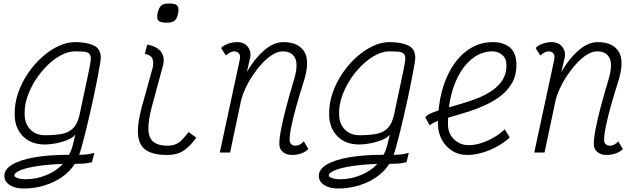

<svg xmlns="http://www.w3.org/2000/svg" viewBox="-20 -873 3640 1099"><path d="M115 206Q66 206 35.5 186Q5 166 5 133Q5 96 50 69Q95 42 178 27.5Q261 13 375 13Q388 -9 397 -43.5Q406 -78 411 -104Q401 -87 371 -74Q341 -61 304.5 -53.5Q268 -46 235 -46Q158 -46 111 -93.5Q64 -141 64 -219Q63 -280 83.5 -340Q104 -400 139.5 -452.5Q175 -505 220 -545.5Q265 -586 314 -609Q363 -632 409 -632Q475 -632 516 -613Q557 -594 557 -542Q557 -532 551.5 -500Q546 -468 537 -421.5Q528 -375 516.5 -321Q505 -267 492.5 -213.5Q480 -160 468.5 -113Q457 -66 447.5 -32.5Q438 1 433 13Q455 13 474.5 11Q494 9 520 2L507 55Q482 62 455.5 63.5Q429 65 408 65Q382 107 337 139Q292 171 234.5 188.5Q177 206 115 206ZM129 153Q188 153 246 129Q304 105 340 65Q258 68 195.5 77.5Q133 87 98 101Q63 115 62 132Q62 140 81 146.5Q100 153 129 153ZM237 -99Q296 -99 336 -107Q376 -115 400.5 -141Q425 -167 436 -219Q467 -364 483.5 -442Q500 -520 500 -536Q500 -557 490.5 -566Q481 -575 461 -577Q441 -579 407 -579Q372 -579 332 -558.5Q292 -538 254.5 -502Q217 -466 186.5 -420Q156 -374 138 -323Q120 -272 121 -220Q121 -166 153 -132.5Q185 -99 237 -99Z M936 14Q860 14 818.5 -12Q777 -38 770.5 -98.5Q764 -159 792 -262L855 -489Q860 -517 852.5 -537Q845 -557 809 -565L823 -618Q876 -608 900 -578.5Q924 -549 914 -502L849 -262Q827 -178 829.5 -129.5Q832 -81 859.5 -60Q887 -39 938 -39Q963 -39 982 -46Q1001 -53 1019 -70Q1037 -87 1059 -117L1104 -85Q1076 -48 1051 -26Q1026 -4 999 5Q972 14 936 14ZM934 -743Q898 -743 886.5 -755.5Q875 -768 883 -802Q890 -831 904 -842Q918 -853 948 -853Q985 -853 995.5 -840.5Q1006 -828 999 -794Q993 -765 978.5 -754Q964 -743 934 -743Z M1719 -64 1745 -20Q1732 -5 1706 4.5Q1680 14 1652 14Q1619 14 1599 -3Q1579 -20 1579 -47Q1578 -75 1588 -128.5Q1598 -182 1616.5 -253Q1635 -324 1659 -404Q1689 -498 1670 -538.5Q1651 -579 1599 -579Q1570 -579 1539.5 -560Q1509 -541 1480 -509.5Q1451 -478 1426 -440.5Q1401 -403 1383 -363Q1365 -323 1358 -289L1297 0H1238L1352 -529Q1353 -534 1353.5 -539.5Q1354 -545 1354 -549Q1354 -562 1344.5 -570.5Q1335 -579 1320 -579Q1310 -579 1297.5 -573Q1285 -567 1273 -555L1246 -598Q1260 -614 1286.5 -623Q1313 -632 1339 -632Q1362 -632 1380.5 -621Q1399 -610 1408.5 -588.5Q1418 -567 1411 -538L1393 -461Q1436 -536 1491 -584Q1546 -632 1601 -632Q1689 -632 1722.5 -576Q1756 -520 1716 -398Q1693 -326 1675 -261Q1657 -196 1647 -146Q1637 -96 1638 -69Q1638 -56 1647.5 -47.5Q1657 -39 1672 -39Q1683 -39 1696 -45.5Q1709 -52 1719 -64Z M1915 206Q1866 206 1835.5 186Q1805 166 1805 133Q1805 96 1850 69Q1895 42 1978 27.5Q2061 13 2175 13Q2188 -9 2197 -43.5Q2206 -78 2211 -104Q2201 -87 2171 -74Q2141 -61 2104.5 -53.5Q2068 -46 2035 -46Q1958 -46 1911 -93.5Q1864 -141 1864 -219Q1863 -280 1883.5 -340Q1904 -400 1939.5 -452.5Q1975 -505 2020 -545.5Q2065 -586 2114 -609Q2163 -632 2209 -632Q2275 -632 2316 -613Q2357 -594 2357 -542Q2357 -532 2351.5 -500Q2346 -468 2337 -421.5Q2328 -375 2316.5 -321Q2305 -267 2292.5 -213.5Q2280 -160 2268.5 -113Q2257 -66 2247.5 -32.5Q2238 1 2233 13Q2255 13 2274.5 11Q2294 9 2320 2L2307 55Q2282 62 2255.5 63.5Q2229 65 2208 65Q2182 107 2137 139Q2092 171 2034.5 188.5Q1977 206 1915 206ZM1929 153Q1988 153 2046 129Q2104 105 2140 65Q2058 68 1995.5 77.5Q1933 87 1898 101Q1863 115 1862 132Q1862 140 1881 146.5Q1900 153 1929 153ZM2037 -99Q2096 -99 2136 -107Q2176 -115 2200.5 -141Q2225 -167 2236 -219Q2267 -364 2283.5 -442Q2300 -520 2300 -536Q2300 -557 2290.5 -566Q2281 -575 2261 -577Q2241 -579 2207 -579Q2172 -579 2132 -558.5Q2092 -538 2054.5 -502Q2017 -466 1986.5 -420Q1956 -374 1938 -323Q1920 -272 1921 -220Q1921 -166 1953 -132.5Q1985 -99 2037 -99Z M2869 -133 2898 -86Q2865 -56 2823.5 -33.5Q2782 -11 2738.5 1.5Q2695 14 2654 14Q2607 14 2569.5 -9Q2532 -32 2509.5 -72.5Q2487 -113 2487 -165Q2487 -268 2510 -353Q2533 -438 2575 -500.5Q2617 -563 2674.5 -597.5Q2732 -632 2801 -632Q2862 -632 2899 -601Q2936 -570 2936 -501Q2936 -443 2912 -400Q2888 -357 2848.5 -326Q2809 -295 2760.5 -272.5Q2712 -250 2661.5 -234Q2611 -218 2565 -205Q2519 -192 2486 -180.5Q2453 -169 2440 -155L2414 -202Q2428 -218 2459.5 -230Q2491 -242 2534 -254Q2577 -266 2624 -280Q2671 -294 2716 -312Q2761 -330 2798 -355.5Q2835 -381 2857 -416Q2879 -451 2879 -499Q2879 -539 2854.5 -559Q2830 -579 2798 -579Q2744 -579 2697.5 -548Q2651 -517 2616.5 -461.5Q2582 -406 2563 -330Q2544 -254 2544 -163Q2544 -109 2579 -75.5Q2614 -42 2662 -42Q2696 -42 2733 -53.5Q2770 -65 2805.5 -85.5Q2841 -106 2869 -133Z M3519 -64 3545 -20Q3532 -5 3506 4.5Q3480 14 3452 14Q3419 14 3399 -3Q3379 -20 3379 -47Q3378 -75 3388 -128.5Q3398 -182 3416.5 -253Q3435 -324 3459 -404Q3489 -498 3470 -538.5Q3451 -579 3399 -579Q3370 -579 3339.5 -560Q3309 -541 3280 -509.5Q3251 -478 3226 -440.5Q3201 -403 3183 -363Q3165 -323 3158 -289L3097 0H3038L3152 -529Q3153 -534 3153.5 -539.5Q3154 -545 3154 -549Q3154 -562 3144.5 -570.5Q3135 -579 3120 -579Q3110 -579 3097.5 -573Q3085 -567 3073 -555L3046 -598Q3060 -614 3086.5 -623Q3113 -632 3139 -632Q3162 -632 3180.5 -621Q3199 -610 3208.5 -588.5Q3218 -567 3211 -538L3193 -461Q3236 -536 3291 -584Q3346 -632 3401 -632Q3489 -632 3522.5 -576Q3556 -520 3516 -398Q3493 -326 3475 -261Q3457 -196 3447 -146Q3437 -96 3438 -69Q3438 -56 3447.5 -47.5Q3457 -39 3472 -39Q3483 -39 3496 -45.5Q3509 -52 3519 -64Z"/></svg>

Font: Victor Mono Thin ExtraLight
Style: Italic
Weight: 250
Italic angle: -12°
Monospace: yes
Version: Version 1.561;gftools[0.9.30]